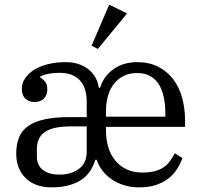

<svg xmlns="http://www.w3.org/2000/svg" viewBox="-20 -796 863 828"><path d="M203 12Q131 12 90.5 -28Q50 -68 50 -133Q50 -173 62 -203Q74 -233 101.5 -252.5Q129 -272 173 -281.5Q217 -291 280 -291H354V-356Q354 -417 324.5 -449.5Q295 -482 236 -482Q210 -482 188 -477.5Q166 -473 152 -465V-463Q163 -457 173.5 -445Q184 -433 184 -411Q184 -385 169 -370.5Q154 -356 129 -356Q105 -356 89.5 -370.5Q74 -385 74 -414Q74 -436 87 -456.5Q100 -477 124 -493Q148 -509 183.5 -518.5Q219 -528 264 -528Q296 -528 321 -519Q346 -510 364 -495Q382 -480 392.5 -460Q403 -440 406 -418H412Q426 -466 468.5 -497Q511 -528 572 -528Q623 -528 661.5 -508.5Q700 -489 726 -455.5Q752 -422 765 -376Q778 -330 778 -277V-249H437V-235Q437 -150 479.5 -101Q522 -52 593 -52Q624 -52 646 -57.5Q668 -63 684 -73.5Q700 -84 711.5 -99.5Q723 -115 734 -135L767 -114Q757 -88 742 -65Q727 -42 704.5 -25Q682 -8 651.5 2Q621 12 580 12Q543 12 512.5 2Q482 -8 459 -24.5Q436 -41 420 -62.5Q404 -84 397 -107H391Q372 -44 323.5 -16Q275 12 203 12ZM238 -43Q286 -43 320 -67.5Q354 -92 354 -143V-251H289Q246 -251 217 -244.5Q188 -238 171 -225Q154 -212 146.5 -194Q139 -176 139 -152V-121Q139 -83 165 -63Q191 -43 238 -43ZM437 -293H693V-310Q693 -345 686.5 -376Q680 -407 666 -430.5Q652 -454 628.5 -467.5Q605 -481 572 -481Q538 -481 513 -468.5Q488 -456 471 -434Q454 -412 445.5 -382Q437 -352 437 -317ZM375 -599 451 -776 528 -738 402 -585Z"/></svg>

Font: IBM Plex Serif
Style: Regular
Weight: 400
Designer: Mike Abbink, Paul van der Laan, Pieter van Rosmalen
Foundry: Bold Monday
Version: Version 3.001